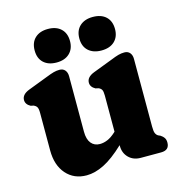

<svg xmlns="http://www.w3.org/2000/svg" viewBox="-102 -752 801 855"><g transform="rotate(-15 299.0 -325.0)"><path d="M64.5 -136.5V-309.5Q64.5 -329 59.8 -336.5Q55 -344 46 -348L32 -351Q10 -363 10 -383Q10 -408.5 44.5 -422L133.5 -456Q156 -465 169.8 -468.8Q183.5 -472.5 197 -472.5Q213.5 -472.5 222.5 -461.8Q231.5 -451 231.5 -434V-178Q231.5 -143 246.2 -124.8Q261 -106.5 286.5 -106.5Q304 -106.5 322.2 -114.2Q340.5 -122 360 -140L363 -143V-309.5Q363 -329 358.5 -336.5Q354 -344 344.5 -348L331 -351Q309 -363 309 -383Q309 -408.5 343.5 -422L432.5 -456Q454.5 -465 468.5 -468.8Q482.5 -472.5 496 -472.5Q512.5 -472.5 521.5 -461.8Q530.5 -451 530.5 -434V-121.5Q530.5 -99.5 534.5 -90.5Q538.5 -81.5 546 -77L556 -72.5Q567 -65.5 572.5 -57Q578 -48.5 578 -35.5Q578 0 539.5 0H446Q412 0 390.8 -21.2Q369.5 -42.5 369.5 -75.5V-79Q316.5 -29 274.2 -8Q232 13 194 13Q135.5 13 100 -27.5Q64.5 -68 64.5 -136.5ZM194.5 -507Q156.5 -507 134.8 -527.2Q113 -547.5 113 -584Q113 -620.5 134.8 -641Q156.5 -661.5 194.5 -661.5Q232.5 -661.5 254.2 -641Q276 -620.5 276 -584Q276 -548.5 254.2 -527.8Q232.5 -507 194.5 -507ZM401 -507Q363.5 -507 341.2 -527.2Q319 -547.5 319 -584Q319 -620.5 341.2 -641Q363.5 -661.5 401 -661.5Q440 -661.5 461.8 -641Q483.5 -620.5 483.5 -584Q483.5 -548.5 461.8 -527.8Q440 -507 401 -507Z"/></g></svg>

Font: Fraunces 72pt SuperSoft
Style: Bold
Weight: 700
Version: Version 1.000;[0bf87f6ff]